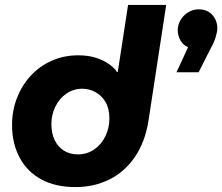

<svg xmlns="http://www.w3.org/2000/svg" viewBox="-20 -750 904 781"><path d="M287 11Q205 11 147.5 -20.5Q90 -52 59.5 -109.5Q29 -167 29 -242Q29 -300 49 -351.5Q69 -403 105 -442Q141 -481 190.5 -503Q240 -525 298 -525Q340 -525 371.5 -514.5Q403 -504 424.5 -488.5Q446 -473 456 -457H459L501 -730H656L584 -259Q570 -171 528 -110.5Q486 -50 424 -19.5Q362 11 287 11ZM297 -122Q334 -122 363 -142Q392 -162 408.5 -195.5Q425 -229 425 -268Q425 -308 409.5 -334.5Q394 -361 369 -375Q344 -389 315 -389Q279 -389 250.5 -369.5Q222 -350 205.5 -317Q189 -284 189 -245Q189 -209 202 -181Q215 -153 239.5 -137.5Q264 -122 297 -122ZM698 -456 745 -558Q724 -567 713.5 -586.5Q703 -606 703 -627Q703 -649 714.5 -668.5Q726 -688 745.5 -700Q765 -712 788 -712Q824 -712 844 -689Q864 -666 864 -635Q864 -621 857.5 -599.5Q851 -578 838 -555L788 -456Z"/></svg>

Font: MuseoModerno
Style: Bold Italic
Weight: 700
Italic angle: -9°
Designer: Pablo Cosgaya, Héctor Gatti, Marcela Romero, and the Authors of The MuseoModerno Project.
Foundry: Omnibus-Type Team
Version: Version 1.003